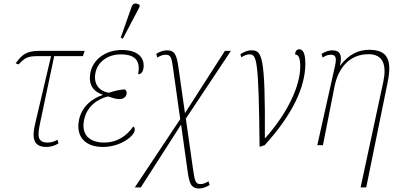

<svg xmlns="http://www.w3.org/2000/svg" viewBox="-20 -825 2238 1091"><path d="M245 10C265 10 290 4 312 -10L307 -31C285 -18 266 -15 250 -15C190 -15 194 -58 207 -122L288 -506H451L461 -536H204C123 -536 101 -508 69 -465L86 -459C118 -494 135 -506 192 -506H270L180 -123C158 -31 175 10 245 10Z M678 -605 772 -784 774 -796C758 -808 736 -811 728 -787L666 -611ZM564 10C667 10 740 -52 745 -82C748 -98 743 -103 737 -106C700 -53 646 -15 571 -15C498 -15 441 -52 457 -139C471 -221 536 -263 593 -277C624 -268 636 -262 661 -262C679 -262 697 -274 699 -290C702 -304 697 -311 689 -317C662 -316 632 -309 598 -298C548 -306 510 -343 522 -409C532 -469 588 -516 666 -516C755 -516 778 -474 765 -403C778 -403 791 -412 795 -436C804 -490 771 -541 672 -541C580 -541 507 -487 493 -409C482 -346 508 -306 563 -287V-285C501 -265 441 -216 428 -138C412 -50 463 10 564 10Z M746 240H780L1009 -117L1045 141C1055 212 1062 246 1113 246C1131 246 1155 237 1171 226L1165 205C1148 216 1133 221 1118 221C1090 221 1086 201 1076 130L1036 -151L1292 -536H1258L1031 -182L994 -442C984 -511 975 -539 928 -539C907 -539 885 -530 868 -519L874 -498C893 -510 908 -514 921 -514C953 -514 955 -495 964 -433L1004 -148Z M1346 -517 1351 -499C1368 -510 1384 -516 1398 -516C1439 -516 1450 -488 1455 9L1484 0C1643 -175 1715 -331 1715 -463C1715 -519 1703 -545 1680 -545C1666 -545 1657 -533 1657 -515C1674 -515 1686 -501 1686 -447C1686 -340 1619 -189 1488 -41H1485C1488 -518 1468 -539 1407 -539C1385 -539 1362 -528 1346 -517Z M2029 240H2061L2183 -359C2208 -483 2184 -542 2078 -542C2017 -542 1961 -516 1914 -453H1912C1925 -510 1915 -539 1867 -539C1849 -539 1828 -532 1807 -519L1813 -498C1834 -511 1847 -514 1859 -514C1885 -514 1894 -501 1885 -457L1783 0H1815L1881 -334C1902 -439 1966 -517 2074 -517C2158 -517 2178 -455 2158 -360Z"/></svg>

Font: Noto Serif SemiCondensed Thin
Style: Italic
Weight: 100
Width: 4
Italic angle: -12°
Designer: Monotype Design Team
Foundry: Monotype Imaging Inc.
Version: Version 2.013